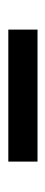

<svg xmlns="http://www.w3.org/2000/svg" viewBox="162 -914 113 478"><g transform="rotate(90 219.0 -674.5)"><path d="M53.2 -638.2V-710.9H381.8V-638.2Z"/></g></svg>

Font: Epilogue ExtraBold
Style: Regular
Weight: 800
Designer: Tyler Finck
Foundry: Etcetera Type Co
Version: Version 2.112